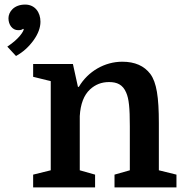

<svg xmlns="http://www.w3.org/2000/svg" viewBox="-20 -820 808 840"><path d="M90 -800C41 -800 17 -768 17 -740C17 -712 34 -688 59 -688C72 -688 76 -690 81 -694L84 -692C83 -683 65 -651 12 -616L50 -575C81 -592 106 -615 127 -644C147 -672 157 -699 157 -725C157 -766 133 -800 90 -800ZM125 -56V0H396V-56L329 -75V-312C332 -365 347 -404 374 -429C397 -450 424 -461 457 -461C492 -461 517 -450 532 -415C544 -388 548 -348 548 -268V-75L481 -56V0H752V-56L675 -75V-281C675 -396 665 -459 638 -496C611 -532 570 -550 515 -550C438 -550 365 -508 325 -440H321L299 -540H125V-484L202 -465V-75Z"/></svg>

Font: Domine
Style: Bold
Weight: 700
Designer: Pablo Impallari, Rodrigo Fuenzalida, Brenda Gallo
Foundry: Pablo Impallari, Rodrigo Fuenzalida, Brenda Gallo
Version: Version 2.000